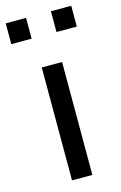

<svg xmlns="http://www.w3.org/2000/svg" viewBox="-147 -772 516 821"><g transform="rotate(-15 111.0 -361.0)"><path d="M256 -630H166V-722H256ZM56 -630H-34V-722H56ZM156 0H66V-500H156Z"/></g></svg>

Font: Mingzat
Style: Regular
Weight: 400
Designer: Jason Glavy (Lepcha), Lorna Priest (Lepcha additions), Walt Agee (Sophia), Victor Gaultney (Sophia)
Foundry: SIL International
Version: Version 0.100